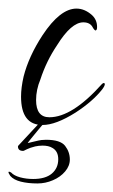

<svg xmlns="http://www.w3.org/2000/svg" viewBox="-36 -274 264 447"><path d="M63 17Q13 17 13 -49Q13 -70 19 -96Q31 -143 63 -192Q104 -254 142 -254Q161 -254 178 -239Q190 -228 190 -211Q190 -207 189 -205Q188 -204 187.5 -203.5Q187 -203 187 -203Q184 -203 180 -210Q174 -222 158 -222Q130 -222 97 -169Q72 -132 58 -89Q48 -65 48 -41Q48 -1 79 -1Q132 -1 201 -78Q206 -83 208 -79V-78Q208 -74 202 -66Q180 -38 140 -12Q94 17 63 17ZM51.3 153.1Q29.2 153.1 12.5 148.9Q-4.2 144.7 -12 135.6Q-12.7 134.3 -14.5 131.4Q-16.3 128.5 -16.3 127.2Q-16.3 123.9 -9.9 127.8Q-3.5 134.9 10.7 138.8Q25 142.7 41.3 142.7Q69.8 142.7 84.7 130.1Q99.6 117.4 99.6 96.7Q99.6 78.6 86.8 70.8Q81.8 67.6 75.8 66.3Q69.8 65 63.4 65Q54.1 65 45.9 66.9Q37.8 68.9 34.9 70.1Q25 74 22.1 75.7Q19.3 77.3 17.9 77.3Q5.8 77.3 5.8 66.9Q5.8 65.6 8.3 63.3Q10.7 61.1 20 50.7L67.6 -0.5Q71.2 -0.5 74 3.4Q64.8 14.4 54.1 27.1Q43.4 39.7 36 49.1Q28.5 58.5 28.5 59.1Q34.9 57.8 44.9 55.2Q54.8 52.7 60.5 52Q63.4 52 65.8 51.7Q68.3 51.4 71.2 51.4Q104.6 51.4 115.6 65.6Q126.6 79.9 126.6 97.4Q126.6 112.3 115.6 125.2Q104.6 138.2 87.2 145.6Q69.8 153.1 51.3 153.1Z"/></svg>

Font: Lovers Quarrel
Style: Regular
Weight: 400
Designer: Robert E. Leuschke
Foundry: Robert E. Leuschke
Version: Version 1.010; ttfautohint (v1.8.3)